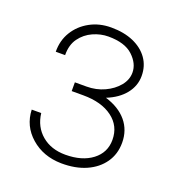

<svg xmlns="http://www.w3.org/2000/svg" viewBox="-94 -910 566 618"><g transform="rotate(20 189.0 -601.0)"><path d="M43 -699.5Q42.5 -738 61 -768.2Q79.5 -798.5 111.8 -816.2Q144 -834 184.5 -834Q228.5 -834 261 -819.8Q293.5 -805.5 311.5 -780Q329.5 -754.5 329.5 -720.5Q329.5 -686.5 307.5 -659Q285.5 -631.5 245.5 -615.5Q293 -601 318.5 -570.5Q344 -540 344 -497Q344 -458 323.5 -428.8Q303 -399.5 266.8 -383.5Q230.5 -367.5 182 -368Q120 -369 78 -405.8Q36 -442.5 34 -498H66.5Q72 -452.5 104 -425.5Q136 -398.5 185 -398.5Q242 -398.5 276.8 -425Q311.5 -451.5 311.5 -495Q311.5 -542.5 274.2 -570.2Q237 -598 174 -598H134.5V-628H174Q207.5 -628 235.5 -641Q263.5 -654 280.8 -675Q298 -696 298 -720.5Q298 -751.5 270.2 -777.5Q242.5 -803.5 186 -803.5Q159.5 -803.5 133.8 -792Q108 -780.5 91.2 -757.5Q74.5 -734.5 75 -699.5Z"/></g></svg>

Font: Public Sans Thin
Style: Regular
Weight: 100
Designer: The Public Sans project authors (U.S. Web Design System). Libre Franklin designed by Pablo Impallari and Rodrigo Fuenzal
Version: Version 1.008